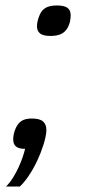

<svg xmlns="http://www.w3.org/2000/svg" viewBox="-20 -532 306 695"><path d="M235.8 -477.1Q235.8 -465.8 233.4 -454.1Q231 -442.4 225.1 -432.1Q215.8 -415.5 200.7 -408.7Q185.5 -401.9 163.1 -401.9Q135.7 -401.9 124.8 -411.1Q113.8 -420.4 113.8 -437Q113.8 -446.8 116.7 -458Q119.6 -469.2 124 -479Q131.3 -496.1 146.2 -504.2Q161.1 -512.2 186 -512.2Q212.4 -512.2 224.1 -503.7Q235.8 -495.1 235.8 -477.1ZM2 143.1Q16.1 128.9 27.8 109.9Q39.6 90.8 48.3 71.3Q57.1 51.8 62.7 34.7Q68.4 17.6 70.8 6.8Q48.3 6.8 38.1 -1.5Q27.8 -9.8 27.8 -27.8Q27.8 -46.4 36.1 -65.9Q43.5 -84 56.9 -93.5Q70.3 -103 95.2 -103Q123.5 -103 135.7 -92.5Q147.9 -82 147.9 -61Q147.9 -50.8 145 -37.1Q142.1 -23.4 137.5 -8.5Q132.8 6.3 127 21.2Q121.1 36.1 115.2 48.8Q100.1 80.6 83.5 105Q66.9 129.4 51.8 143.1Z"/></svg>

Font: Lorenzo Sans
Style: Italic
Weight: 400
Italic angle: -12°
Foundry: Intel Corporation
Version: Version 1.00; ttfautohint (v1.5)